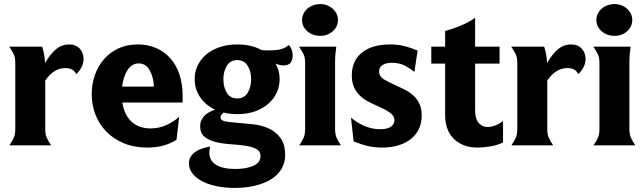

<svg xmlns="http://www.w3.org/2000/svg" viewBox="-20 -713 3162 942"><path d="M202 -80Q202 -54 209.5 -37Q217 -20 231 0H26Q40 -20 47.5 -37Q55 -54 55 -80V-404Q55 -431 47 -447.5Q39 -464 25 -484H187Q193 -464 196.5 -445.5Q200 -427 201 -404Q229 -451 256.5 -473Q284 -495 318 -495Q353 -495 371.5 -474Q390 -453 390 -424Q390 -384 354 -349Q348 -363 335 -371Q322 -379 300 -379Q274 -379 249.5 -365Q225 -351 202 -318Z M580 -210Q590 -149 625.5 -116Q661 -83 719 -83Q759 -83 794.5 -98.5Q830 -114 859 -140L846 -27Q818 -9 782 1Q746 11 702 11Q639 11 589 -9.5Q539 -30 503.5 -65.5Q468 -101 449 -148.5Q430 -196 430 -251Q430 -300 445.5 -344.5Q461 -389 490 -422.5Q519 -456 561 -475.5Q603 -495 656 -495Q707 -495 748 -476.5Q789 -458 817.5 -425Q846 -392 861 -346Q876 -300 876 -245V-210ZM735 -288Q733 -336 714 -369Q695 -402 660 -402Q643 -402 629 -393Q615 -384 605 -368.5Q595 -353 588.5 -332.5Q582 -312 579 -288Z M935 -325Q935 -360 949.5 -391Q964 -422 991 -445Q1018 -468 1057 -481.5Q1096 -495 1144 -495Q1214 -495 1264 -467Q1305 -464 1339.5 -468Q1374 -472 1397 -492Q1408 -480 1412.5 -465Q1417 -450 1416 -436.5Q1415 -423 1410 -412.5Q1405 -402 1397 -398Q1385 -392 1371 -392Q1353 -392 1332 -401Q1352 -366 1352 -325Q1352 -289 1337.5 -258Q1323 -227 1296 -203.5Q1269 -180 1230.5 -166.5Q1192 -153 1144 -153Q1126 -153 1109.5 -155Q1093 -157 1077 -161Q1062 -148 1062 -137Q1062 -122 1085.5 -117.5Q1109 -113 1144 -110.5Q1179 -108 1220.5 -103.5Q1262 -99 1297 -83.5Q1332 -68 1355.5 -37Q1379 -6 1379 48Q1379 86 1361 116Q1343 146 1310 166.5Q1277 187 1231.5 198Q1186 209 1132 209Q1082 209 1040.5 200Q999 191 969.5 175Q940 159 923.5 137Q907 115 907 89Q907 69 916.5 54.5Q926 40 941 30.5Q956 21 974.5 15Q993 9 1011 6Q1007 19 1007 36Q1007 75 1040 95.5Q1073 116 1134 116Q1188 116 1223 100.5Q1258 85 1258 53Q1258 28 1236 17Q1214 6 1181 1.5Q1148 -3 1110 -5.5Q1072 -8 1039 -16Q1006 -24 984 -41.5Q962 -59 962 -93Q962 -112 969 -125.5Q976 -139 986.5 -148.5Q997 -158 1010 -164.5Q1023 -171 1035 -175Q987 -198 961 -237.5Q935 -277 935 -325ZM1076 -325Q1076 -285 1093 -257.5Q1110 -230 1144 -230Q1178 -230 1195 -257.5Q1212 -285 1212 -325Q1212 -363 1195 -390.5Q1178 -418 1144 -418Q1110 -418 1093 -390.5Q1076 -363 1076 -325Z M1624 -80Q1624 -54 1631.5 -37Q1639 -20 1653 0H1448Q1462 -20 1469.5 -37Q1477 -54 1477 -80V-404Q1477 -431 1469 -447.5Q1461 -464 1447 -484H1630Q1627 -464 1625.5 -446.5Q1624 -429 1624 -402ZM1462 -615Q1462 -631 1469 -645.5Q1476 -660 1488 -670.5Q1500 -681 1516.5 -687Q1533 -693 1551 -693Q1587 -693 1612.5 -670Q1638 -647 1638 -615Q1638 -582 1612.5 -559.5Q1587 -537 1551 -537Q1514 -537 1488 -559.5Q1462 -582 1462 -615Z M1840 -363Q1840 -337 1865.5 -322.5Q1891 -308 1926 -292Q1947 -283 1969 -271.5Q1991 -260 2009 -243.5Q2027 -227 2038 -203.5Q2049 -180 2049 -146Q2049 -110 2035.5 -81Q2022 -52 1996.5 -31.5Q1971 -11 1935 0Q1899 11 1854 11Q1816 11 1783 3Q1750 -5 1715 -19L1702 -136Q1734 -109 1770.5 -94Q1807 -79 1845 -79Q1878 -79 1896.5 -90.5Q1915 -102 1915 -123Q1915 -136 1908 -145.5Q1901 -155 1888.5 -163.5Q1876 -172 1858.5 -180.5Q1841 -189 1821 -198Q1803 -206 1782.5 -217Q1762 -228 1745 -244.5Q1728 -261 1717 -285Q1706 -309 1706 -343Q1706 -415 1756 -455Q1806 -495 1894 -495Q1932 -495 1963.5 -487Q1995 -479 2029 -465L2013 -360Q1987 -381 1961.5 -393Q1936 -405 1904 -405Q1874 -405 1857 -394Q1840 -383 1840 -363Z M2164 -561Q2201 -571 2240 -587Q2279 -603 2311 -626V-484H2431V-401H2311V-169Q2311 -156 2314 -141.5Q2317 -127 2324 -116Q2331 -105 2343 -97.5Q2355 -90 2373 -90Q2389 -90 2407.5 -96.5Q2426 -103 2448 -119V-14Q2419 0 2384 5.5Q2349 11 2323 11Q2283 11 2253 -1.5Q2223 -14 2203 -35.5Q2183 -57 2173.5 -85.5Q2164 -114 2164 -146V-401H2096V-484H2164Z M2665 -80Q2665 -54 2672.5 -37Q2680 -20 2694 0H2489Q2503 -20 2510.5 -37Q2518 -54 2518 -80V-404Q2518 -431 2510 -447.5Q2502 -464 2488 -484H2650Q2656 -464 2659.5 -445.5Q2663 -427 2664 -404Q2692 -451 2719.5 -473Q2747 -495 2781 -495Q2816 -495 2834.5 -474Q2853 -453 2853 -424Q2853 -384 2817 -349Q2811 -363 2798 -371Q2785 -379 2763 -379Q2737 -379 2712.5 -365Q2688 -351 2665 -318Z M3068 -80Q3068 -54 3075.5 -37Q3083 -20 3097 0H2892Q2906 -20 2913.5 -37Q2921 -54 2921 -80V-404Q2921 -431 2913 -447.5Q2905 -464 2891 -484H3074Q3071 -464 3069.5 -446.5Q3068 -429 3068 -402ZM2906 -615Q2906 -631 2913 -645.5Q2920 -660 2932 -670.5Q2944 -681 2960.5 -687Q2977 -693 2995 -693Q3031 -693 3056.5 -670Q3082 -647 3082 -615Q3082 -582 3056.5 -559.5Q3031 -537 2995 -537Q2958 -537 2932 -559.5Q2906 -582 2906 -615Z"/></svg>

Font: LT Museum
Style: Bold
Weight: 700
Designer: Daniel Lyons
Foundry: LyonsType
Version: Version 1.010